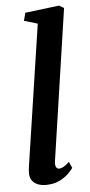

<svg xmlns="http://www.w3.org/2000/svg" viewBox="-57 -851 418 895"><g transform="rotate(-5 152.0 -404.0)"><path d="M172.5 -96.5Q170 -79.5 174.5 -70Q179 -60.5 189 -60.5Q197.5 -60.5 208 -65.8Q218.5 -71 237 -87.5L250 -58.5Q245 -51 229.2 -34.5Q213.5 -18 186.2 -4Q159 10 120 10Q101.5 10 84.5 3.8Q67.5 -2.5 57 -16.5Q46.5 -30.5 47 -53.5Q47 -58.5 47.5 -65.2Q48 -72 49 -78.8Q50 -85.5 50.5 -89.5L148.5 -742.5L85.5 -761L95 -798L254.5 -817.5L277 -804.5Z"/></g></svg>

Font: Merriweather 20pt SemiBold
Style: Italic
Weight: 600
Italic angle: -7.8°
Version: Version 2.101